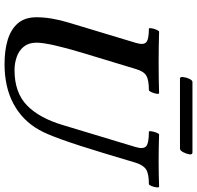

<svg xmlns="http://www.w3.org/2000/svg" viewBox="-31 -824 868 846"><g transform="rotate(90 403.0 -401.0)"><path d="M262 13Q202 13 155.5 -1Q109 -15 82.5 -46Q56 -77 56 -128Q56 -192 80 -271L169 -566Q179 -599 166.5 -611Q154 -623 107 -623Q103 -623 104.5 -634Q106 -645 111 -656.5Q116 -668 120 -668Q154 -667 187.5 -666.5Q221 -666 255 -666Q289 -666 322.5 -666.5Q356 -667 390 -668Q395 -668 393 -656.5Q391 -645 386 -634Q381 -623 377 -623Q332 -623 313 -611.5Q294 -600 284 -565L213 -331Q168 -181 168 -128Q168 -94 185 -72.5Q202 -51 230 -41Q258 -31 289 -31Q388 -31 444.5 -86Q501 -141 532 -247L628 -565Q638 -599 624.5 -611Q611 -623 561 -623Q557 -623 558.5 -634Q560 -645 564.5 -656.5Q569 -668 573 -668Q602 -667 630.5 -666.5Q659 -666 688 -666Q717 -666 745.5 -666.5Q774 -667 802 -668Q807 -668 805.5 -656.5Q804 -645 799.5 -634Q795 -623 791 -623Q746 -623 727 -611Q708 -599 697 -565L655 -425Q586 -196 552 -139Q511 -66 437.5 -26.5Q364 13 262 13ZM326 -760Q318 -760 319.5 -774Q321 -788 327.5 -801.5Q334 -815 341 -815H652Q662 -815 660 -801.5Q658 -788 650.5 -774Q643 -760 635 -760Z"/></g></svg>

Font: Junicode
Style: Bold Italic
Weight: 700
Italic angle: -11°
Designer: Peter S. Baker
Version: Version 2.100; ttfautohint (v1.8.4)